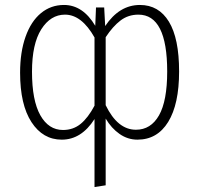

<svg xmlns="http://www.w3.org/2000/svg" viewBox="-20 -552 803 774"><path d="M702 -264Q702 -132 658 -60.5Q614 11 534 11Q495 11 462 -12Q429 -35 406 -74V195L361 202V-72Q308 11 229 11Q153 11 107 -59.5Q61 -130 61 -259Q61 -342 83 -404Q105 -466 145 -499Q185 -532 238 -532Q314 -532 364 -448L367 -522H400L404 -447Q461 -532 544 -532Q620 -532 661 -464.5Q702 -397 702 -264ZM361 -126V-401Q309 -493 242 -493Q184 -493 146.5 -434Q109 -375 109 -263Q109 -147 142.5 -87.5Q176 -28 234 -28Q275 -28 305 -52.5Q335 -77 361 -126ZM654 -264Q654 -493 538 -493Q497 -493 466 -469.5Q435 -446 406 -402V-128Q454 -29 528 -29Q588 -29 621 -87Q654 -145 654 -264Z"/></svg>

Font: Fira Sans Condensed ExtraLight
Style: Regular
Weight: 275
Width: 3
Designer: Carrois Corporate & Edenspiekermann AG
Foundry: Carrois Corporate GbR & Edenspiekermann AG
Version: Version 4.203